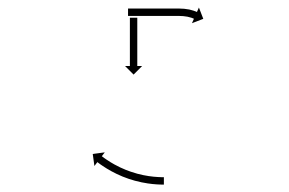

<svg xmlns="http://www.w3.org/2000/svg" viewBox="-20 -474 781 519"><path d="M351.1 -424.6C351.1 -425.1 351.1 -425.5 351.1 -426H331.1C331.1 -425.5 331.1 -425.1 331.1 -424.6C331.1 -423.2 331.1 -421.8 331.1 -420.4C331.1 -418.3 331.1 -416.1 331.1 -414C331.1 -411.2 331.1 -408.4 331.1 -405.6C331.1 -402.4 331.1 -399.1 331.1 -395.8C331.1 -392.1 331.1 -388.4 331.1 -384.8C331.1 -380.8 331.1 -376.9 331.1 -373C331.1 -368.9 331.1 -364.9 331.1 -360.8C331.1 -356.7 331.1 -352.7 331.1 -348.6C331.1 -344.7 331.1 -340.8 331.1 -336.8C331.1 -333.2 331.1 -329.5 331.1 -325.8C331.1 -322.5 331.1 -319.2 331.1 -316C331.1 -313.2 331.1 -310.4 331.1 -307.6C331.1 -305.5 331.1 -303.3 331.1 -301.2C331.1 -299.8 331.1 -298.4 331.1 -297C331.1 -296.5 331.1 -296.1 331.1 -295.6H317.9L341.1 -272.4L364.2 -295.6H351.1C351.1 -296.1 351.1 -296.5 351.1 -297C351.1 -298.4 351.1 -299.8 351.1 -301.2C351.1 -303.3 351.1 -305.5 351.1 -307.6C351.1 -310.4 351.1 -313.2 351.1 -316C351.1 -319.2 351.1 -322.5 351.1 -325.8C351.1 -329.5 351.1 -333.2 351.1 -336.8C351.1 -340.8 351.1 -344.7 351.1 -348.6C351.1 -352.7 351.1 -356.7 351.1 -360.8C351.1 -364.9 351.1 -368.9 351.1 -373C351.1 -376.9 351.1 -380.8 351.1 -384.8C351.1 -388.4 351.1 -392.1 351.1 -395.8C351.1 -399.1 351.1 -402.4 351.1 -405.6C351.1 -408.4 351.1 -411.2 351.1 -414C351.1 -416.1 351.1 -418.3 351.1 -420.4C351.1 -421.8 351.1 -423.2 351.1 -424.6ZM328 -451C327.4 -451 326.7 -451 326.1 -451V-431C326.7 -431 327.4 -431 328 -431C329.9 -431 331.8 -431 333.7 -431C336.6 -431 339.5 -431 342.4 -431C346.2 -431 349.9 -431 353.7 -431C358.2 -431 362.6 -431 367.1 -431C372.1 -431 377.1 -431 382.1 -431C387.4 -431 392.7 -431 398 -431C403.5 -431 409.1 -431 414.6 -431C420.1 -431 425.6 -431 431.1 -431C436.4 -431 441.7 -431 447.1 -431C452.1 -431 457.1 -431 462.1 -431C462.1 -431 462.1 -431 462 -431C462 -431 462 -431 462 -431C466.6 -430.9 471.3 -430.7 476 -430.4C476 -430.4 475.9 -430.4 475.8 -430.4C475.7 -430.4 475.6 -430.4 475.6 -430.4C479.7 -430 483.8 -429.4 487.8 -428.7C487.8 -428.7 487.7 -428.7 487.6 -428.7C487.5 -428.7 487.4 -428.7 487.4 -428.7C490.5 -428 493.7 -427.2 496.7 -426.2C496.7 -426.2 496.7 -426.3 496.6 -426.3C496.5 -426.3 496.4 -426.4 496.4 -426.4C498.4 -425.7 500.4 -424.9 502.3 -424.2C502.3 -424.2 502.2 -424.2 502.2 -424.2C502.2 -424.2 502.1 -424.2 502.1 -424.2C502.8 -423.9 503.5 -423.6 504.2 -423.3L498.9 -411.3L529.5 -423.1L517.7 -453.6L512.3 -441.6C511.6 -441.9 510.8 -442.3 510 -442.6C510 -442.6 510 -442.6 509.9 -442.6C509.9 -442.7 509.9 -442.7 509.9 -442.7C507.6 -443.6 505.3 -444.4 503 -445.2C503 -445.2 502.9 -445.3 502.9 -445.3C502.8 -445.3 502.7 -445.3 502.7 -445.3C499.1 -446.5 495.5 -447.4 491.9 -448.2C491.9 -448.2 491.8 -448.3 491.7 -448.3C491.6 -448.3 491.5 -448.3 491.5 -448.3C486.9 -449.2 482.3 -449.8 477.8 -450.3C477.8 -450.3 477.7 -450.3 477.6 -450.3C477.5 -450.3 477.4 -450.3 477.4 -450.3C472.4 -450.7 467.4 -450.9 462.4 -451C462.4 -451 462.4 -451 462.3 -451C462.3 -451 462.3 -451 462.3 -451C457.2 -451 452.1 -451 447.1 -451C441.7 -451 436.4 -451 431.1 -451C425.6 -451 420.1 -451 414.6 -451C409.1 -451 403.5 -451 398 -451C392.7 -451 387.4 -451 382.1 -451C377.1 -451 372.1 -451 367.1 -451C362.6 -451 358.2 -451 353.7 -451C349.9 -451 346.2 -451 342.4 -451C339.5 -451 336.6 -451 333.7 -451C331.8 -451 329.9 -451 328 -451ZM420.9 25C421.6 25 422.3 25 423 25L423 5C422.3 5 421.6 5 421 5C421 5 421 5 421 5C421 5 421 5 421 5C419.1 5 417.1 4.9 415.2 4.9C415.2 4.9 415.2 4.9 415.3 4.9C415.3 4.9 415.3 4.9 415.3 4.9C412.3 4.8 409.3 4.7 406.3 4.5C406.3 4.5 406.3 4.5 406.4 4.5C406.4 4.5 406.4 4.5 406.4 4.5C402.6 4.3 398.7 3.9 394.8 3.6C394.8 3.6 394.8 3.6 394.9 3.6C394.9 3.6 395 3.6 395 3.6C390.4 3.1 385.8 2.5 381.3 1.9C381.3 1.9 381.3 1.9 381.4 1.9C381.4 1.9 381.4 1.9 381.4 1.9C376.4 1.1 371.3 0.2 366.3 -0.8C366.3 -0.8 366.3 -0.8 366.4 -0.8C366.4 -0.8 366.5 -0.8 366.5 -0.8C361.1 -2 355.8 -3.3 350.4 -4.6C350.4 -4.6 350.5 -4.6 350.5 -4.6C350.6 -4.6 350.6 -4.6 350.6 -4.6C345.2 -6.1 339.7 -7.8 334.4 -9.6C334.4 -9.6 334.4 -9.5 334.5 -9.5C334.5 -9.5 334.5 -9.5 334.5 -9.5C329.2 -11.4 323.9 -13.3 318.6 -15.4C318.6 -15.4 318.7 -15.4 318.7 -15.4C318.7 -15.4 318.8 -15.4 318.8 -15.4C313.7 -17.5 308.7 -19.7 303.7 -22C303.7 -22 303.8 -22 303.8 -22C303.9 -22 303.9 -22 303.9 -22C299.3 -24.2 294.7 -26.6 290.2 -29C290.2 -29 290.2 -29 290.3 -29C290.3 -28.9 290.3 -28.9 290.3 -28.9C286.3 -31.2 282.4 -33.5 278.4 -35.8C278.4 -35.8 278.4 -35.8 278.5 -35.8C278.5 -35.8 278.5 -35.8 278.5 -35.8C275.2 -37.8 272 -39.9 268.7 -42.1C268.7 -42.1 268.8 -42.1 268.8 -42C268.8 -42 268.8 -42 268.8 -42C266.4 -43.7 263.9 -45.4 261.4 -47.1C261.4 -47.1 261.5 -47.1 261.5 -47.1C261.5 -47.1 261.5 -47.1 261.5 -47.1C260 -48.2 258.4 -49.4 256.9 -50.5L256.9 -50.5L256.9 -50.5C256.3 -50.9 255.8 -51.3 255.2 -51.7L263.2 -62.2L230.7 -57.8L235.2 -25.3L243.2 -35.8C243.7 -35.4 244.3 -34.9 244.9 -34.5L244.9 -34.5L244.9 -34.5C246.5 -33.3 248.1 -32.1 249.8 -30.9C249.8 -30.9 249.8 -30.9 249.8 -30.9C249.8 -30.9 249.8 -30.8 249.8 -30.8C252.4 -29 255 -27.2 257.6 -25.5C257.6 -25.5 257.6 -25.5 257.6 -25.4C257.7 -25.4 257.7 -25.4 257.7 -25.4C261.1 -23.2 264.5 -21 268 -18.8C268 -18.8 268 -18.8 268 -18.8C268 -18.7 268.1 -18.7 268.1 -18.7C272.2 -16.2 276.4 -13.8 280.6 -11.5C280.6 -11.5 280.6 -11.4 280.7 -11.4C280.7 -11.4 280.7 -11.4 280.7 -11.4C285.5 -8.8 290.3 -6.4 295.1 -4C295.1 -4 295.1 -4 295.2 -4C295.2 -3.9 295.3 -3.9 295.3 -3.9C300.5 -1.5 305.7 0.8 311 3.1C311 3.1 311.1 3.1 311.1 3.1C311.2 3.1 311.2 3.2 311.2 3.2C316.8 5.3 322.3 7.4 327.9 9.4C327.9 9.4 328 9.4 328 9.4C328.1 9.4 328.1 9.5 328.1 9.5C333.8 11.3 339.5 13 345.2 14.7C345.2 14.7 345.2 14.7 345.3 14.7C345.3 14.7 345.4 14.7 345.4 14.7C351 16.2 356.6 17.5 362.2 18.7C362.2 18.7 362.2 18.7 362.3 18.8C362.3 18.8 362.4 18.8 362.4 18.8C367.7 19.8 373 20.8 378.3 21.6C378.3 21.6 378.3 21.6 378.4 21.6C378.4 21.7 378.4 21.7 378.4 21.7C383.2 22.3 388 23 392.8 23.5C392.8 23.5 392.8 23.5 392.9 23.5C392.9 23.5 392.9 23.5 392.9 23.5C397 23.9 401.1 24.2 405.1 24.5C405.1 24.5 405.2 24.5 405.2 24.5C405.2 24.5 405.3 24.5 405.3 24.5C408.4 24.6 411.5 24.8 414.7 24.9C414.7 24.9 414.7 24.9 414.7 24.9C414.7 24.9 414.8 24.9 414.8 24.9C416.8 24.9 418.8 25 420.8 25C420.8 25 420.8 25 420.8 25C420.8 25 420.9 25 420.9 25Z"/></svg>

Font: FRB American Cursive Just Arrows Semibold
Style: Italic
Weight: 600
Italic angle: -25°
Version: Version 2.0;Modular Font Editor K font №1